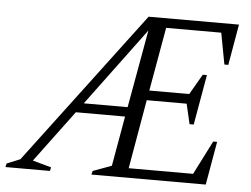

<svg xmlns="http://www.w3.org/2000/svg" viewBox="-64 -721 1021 781"><g transform="rotate(5 447.0 -330.0)"><path d="M-15 0 -11 -15 43 -37 512 -660H881L852 -493H836L812 -621H587L541 -361H704L752 -444H769L733 -239H716L697 -321H534L485 -39H748L818 -177H834L803 0H336L340 -15L416 -43L452 -247H251L94 -36L170 -15L167 0ZM280 -286H459L516 -604Z"/></g></svg>

Font: Spectral SC Light
Style: Italic
Weight: 300
Italic angle: -10°
Designer: Jean-Baptiste Levee
Foundry: Production Type
Version: Version 2.001